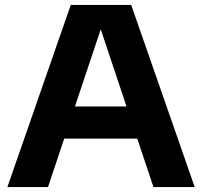

<svg xmlns="http://www.w3.org/2000/svg" viewBox="-20 -760 820 780"><path d="M10 0 267.5 -740H513L771 0H603.5L380.5 -667H398L175 0ZM198.5 -197 236.5 -327.5H543.5L581 -197Z"/></svg>

Font: Encode Sans SC SemiExpanded
Style: Bold
Weight: 700
Width: 6
Designer: Multiple Designers
Foundry: Impallari Type
Version: Version 3.002